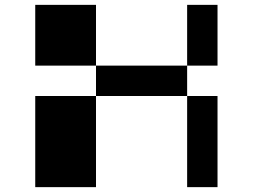

<svg xmlns="http://www.w3.org/2000/svg" viewBox="-20 -895 1040 790"><path d="M875 -875V-625H125V-875H375V-125H125V-500H875V-125H750V-875Z"/></svg>

Font: Picon
Style: Regular
Weight: 400
Designer: yne
Foundry: yne
Version: Version 21.02.27; git-deadbeef-release